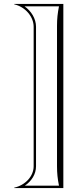

<svg xmlns="http://www.w3.org/2000/svg" viewBox="-20 -785 420 970"><path d="M300 165V-765H52V-763C107 -751 150 -701 150 -650V55C150 106 107 151 52 163V165ZM278 -753C271.2 -719 268 -689.7 268 -655V55C268 90 271 119 278 153H105.6C139.9 129.6 162 94.8 162 55V-650C162 -690.9 137.4 -729.6 104 -753Z"/></svg>

Font: SortefaxS01
Style: Medium
Weight: 500
Designer: gluk
Foundry: gluk
Version: Version 0.261